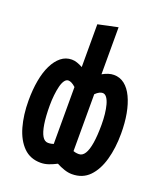

<svg xmlns="http://www.w3.org/2000/svg" viewBox="-144 -874 848 986"><g transform="rotate(20 280.0 -380.5)"><path d="M194 15Q137 15 100 -22Q63 -59 45 -122.5Q27 -186 27 -265Q27 -324 36 -374Q45 -424 63 -460.5Q81 -497 106.5 -517.5Q132 -538 165 -538Q179 -538 194 -533Q209 -528 225 -519V-753L333 -776V-519Q349 -528 364.5 -533Q380 -538 395 -538Q428 -538 453.5 -518Q479 -498 496.5 -461Q514 -424 523 -375Q532 -326 532 -267Q532 -188 514 -124Q496 -60 459.5 -22.5Q423 15 365 15Q345 15 322.5 7.5Q300 0 280 -11Q259 0 237.5 7.5Q216 15 194 15ZM195 -94Q204 -94 212 -95.5Q220 -97 225 -99V-410Q213 -421 203 -426Q193 -431 185 -431Q173 -431 164 -418.5Q155 -406 149.5 -384Q144 -362 141 -334.5Q138 -307 138 -278Q138 -218 144.5 -177Q151 -136 163.5 -115Q176 -94 195 -94ZM364 -94Q383 -94 396 -114.5Q409 -135 415.5 -176Q422 -217 422 -276Q422 -306 419 -333.5Q416 -361 410 -383Q404 -405 394.5 -418Q385 -431 372 -431Q364 -431 354 -426Q344 -421 333 -410V-99Q338 -97 346 -95.5Q354 -94 364 -94Z"/></g></svg>

Font: Ubuntu Sans Mono
Style: Regular
Weight: 400
Monospace: yes
Designer: Dalton Maag Ltd
Foundry: Dalton Maag Ltd
Version: Version 1.006